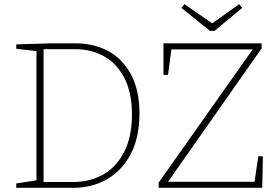

<svg xmlns="http://www.w3.org/2000/svg" viewBox="-20 -901 1340 921"><path d="M345 -693Q429 -693 498 -656.5Q567 -620 608 -544.5Q649 -469 649 -356Q649 -242 607 -162Q565 -82 493 -41Q421 0 332 0H58V-21L155 -36V-656L58 -667V-688L217 -693ZM333 -28Q410 -28 473.5 -63Q537 -98 575 -171Q613 -244 613 -352Q613 -457 576.5 -527Q540 -597 479 -631Q418 -665 343 -665H189V-28ZM1201 -29 1219 -151H1241L1238 0H741V-25L1192 -664H802L786 -542H764V-693H1235V-669L786 -29ZM998 -789 1127 -881 1142 -863 1009 -753H987L850 -863L865 -881Z"/></svg>

Font: Bitter Pro ExtraLight
Style: Regular
Weight: 275
Designer: Sol Matas, and Bitter project Authors
Foundry: Sol Matas
Version: Version 1.010